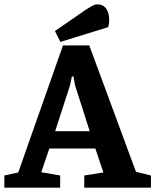

<svg xmlns="http://www.w3.org/2000/svg" viewBox="-29 -864 715 884"><path d="M-9 0V-56L55 -70L261 -655H382L597 -73L666 -56V0H359V-56L447 -70L410 -180H198L161 -71L248 -56V0ZM225 -260H384L317 -470L309 -512H302L293 -470ZM249 -671 224 -721 367 -820Q380 -828 394 -836Q408 -844 419 -844Q444 -844 457 -828Q470 -812 473 -787.5Q476 -763 469 -739Z"/></svg>

Font: Faustina Light
Style: Bold
Weight: 700
Version: Version 1.200